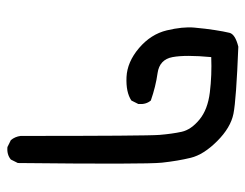

<svg xmlns="http://www.w3.org/2000/svg" viewBox="-95 -350 690 540"><g transform="rotate(90 250.0 -80.0)"><path d="M393.6 244.1 374 234.4Q364.3 222.7 362.3 207Q362.3 -147.5 359.4 -183.6Q356.4 -219.7 350.6 -246.1Q344.7 -272.5 316.4 -295.9Q288.1 -319.3 239.7 -325.2Q191.4 -331.1 140.6 -329.1Q133.8 -256.8 140.6 -220.2Q147.5 -183.6 185.5 -178.2Q223.6 -172.9 262.7 -159.2Q274.4 -145.5 272.5 -124L262.7 -104.5Q239.3 -88.9 196.8 -90.8Q154.3 -92.8 115.2 -126Q76.2 -159.2 65.4 -204.1Q54.7 -249 57.6 -281.2Q60.5 -313.5 64.5 -338.9Q68.4 -364.3 72.3 -380.4Q76.2 -396.5 111.3 -405.3Q260.7 -399.4 299.8 -391.6Q338.9 -383.8 377 -345.7Q415 -307.6 423.8 -271.5Q432.6 -235.4 437.5 -190.4Q442.4 -145.5 438.5 214.8L428.7 234.4Q415 246.1 393.6 244.1Z"/></g></svg>

Font: JasonHandwriting2
Style: Regular
Weight: 400
Version: Version 1.05.10